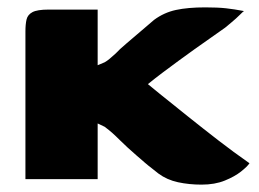

<svg xmlns="http://www.w3.org/2000/svg" viewBox="-20 -486 702 521"><path d="M527 15Q493 15 463 8.5Q433 2 410 -15Q403 -21 393 -28.5Q383 -36 372 -45.5Q361 -55 349.5 -65Q338 -75 327 -85Q316 -95 306 -105Q294 -117 285 -125Q276 -133 264 -142L245 -151V0H49V-401Q49 -420 52 -433Q55 -446 68 -453Q81 -460 112 -460Q145 -460 178.5 -460Q212 -460 245 -460Q245 -445 245 -425Q245 -405 245 -384Q245 -363 245 -343Q245 -323 245 -309L264 -317Q271 -321 277.5 -326.5Q284 -332 294 -341Q303 -351 322.5 -367.5Q342 -384 363.5 -402.5Q385 -421 398 -432Q425 -452 457.5 -459Q490 -466 537 -466Q571 -466 593.5 -463.5Q616 -461 642 -456Q640 -455 630.5 -445.5Q621 -436 609 -426Q597 -416 591 -411Q552 -384 508 -352.5Q464 -321 422 -289.5Q380 -258 347 -228L348 -285Q378 -260 414 -231Q450 -202 490 -170Q530 -138 572 -105.5Q614 -73 657 -43Q651 -34 634 -20.5Q617 -7 590 4Q563 15 527 15Z"/></svg>

Font: Genos Thin ExtraBold
Style: Regular
Weight: 800
Version: Version 1.010